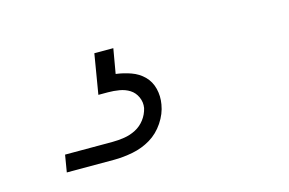

<svg xmlns="http://www.w3.org/2000/svg" viewBox="-44 -85 589 391"><g transform="rotate(-15 250.0 110.0)"><path d="M57 220 63 184H163Q175 184 188 182Q201 180 212.5 174Q224 168 232 157.5Q240 147 243 134Q245 122 240 111Q235 100 225.5 94Q216 88 204 86Q192 84 180 84H160L174 0H214L205 52Q221 54 236.5 59.5Q252 65 263 76Q274 87 278 103Q282 119 279 136Q276 155 264 173Q252 191 234.5 201.5Q217 212 196.5 216Q176 220 157 220Z"/></g></svg>

Font: Iosevka Extralight
Style: Italic
Weight: 200
Italic angle: -9°
Monospace: yes
Designer: Belleve Invis
Foundry: Belleve Invis
Version: Version 32.5.0; ttfautohint (v1.8.4)